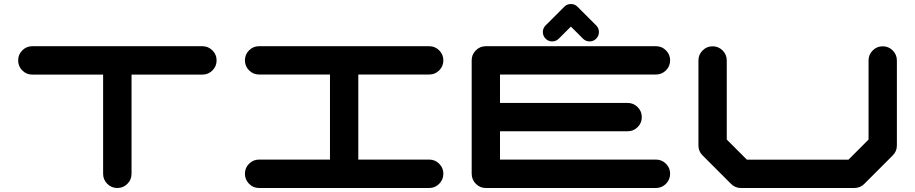

<svg xmlns="http://www.w3.org/2000/svg" viewBox="-20 -940 4575 960"><path d="M991.7 -709Q1021 -709 1042 -688.2Q1063 -667.5 1063 -638.2Q1063 -608.4 1042 -587.6Q1021 -566.9 991.7 -566.9H637.7V-70.8Q637.7 -41.5 616.9 -20.8Q596.2 0 566.9 0Q537.1 0 516.4 -20.8Q495.6 -41.5 495.6 -70.8V-566.9H141.6Q112.3 -566.9 91.6 -587.6Q70.8 -608.4 70.8 -638.2Q70.8 -667.5 91.6 -688.2Q112.3 -709 141.6 -709Z M2126 -142.1Q2155.3 -142.1 2176 -121.3Q2196.8 -100.6 2196.8 -71.3Q2196.8 -42 2176 -21Q2155.3 0 2126 0H1275.4Q1246.1 0 1225.3 -21Q1204.6 -42 1204.6 -71.3Q1204.6 -100.6 1225.3 -121.3Q1246.1 -142.1 1275.4 -142.1H1629.9V-567.4H1275.4Q1246.1 -567.4 1225.3 -588.1Q1204.6 -608.9 1204.6 -638.2Q1204.6 -667.5 1225.3 -688.2Q1246.1 -709 1275.4 -709H2126Q2155.3 -709 2176 -688.2Q2196.8 -667.5 2196.8 -638.2Q2196.8 -608.9 2176 -588.1Q2155.3 -567.4 2126 -567.4H1771.5V-142.1Z M3259.8 -142.1Q3289.1 -142.1 3309.8 -121.3Q3330.6 -100.6 3330.6 -71.3Q3330.6 -42 3309.8 -21Q3289.1 0 3259.8 0H2409.2Q2379.9 0 2359.1 -21Q2338.4 -42 2338.4 -71.3V-638.2Q2338.4 -667.5 2359.1 -688.2Q2379.9 -709 2409.2 -709H3259.8Q3289.1 -709 3309.8 -688.2Q3330.6 -667.5 3330.6 -638.2Q3330.6 -608.9 3309.8 -588.1Q3289.1 -567.4 3259.8 -567.4H2480V-425.3H3118.2Q3147.5 -425.3 3168.2 -404.5Q3189 -383.8 3189 -354.5Q3189 -325.2 3168.2 -304.4Q3147.5 -283.7 3118.2 -283.7H2480V-142.1ZM2694.3 -779.8Q2694.3 -799.3 2708 -813L2801.3 -906.2Q2814.9 -919.9 2834.5 -919.9Q2854 -919.9 2867.7 -906.2L2960.9 -813Q2974.6 -799.3 2974.6 -779.8Q2974.6 -760.3 2960.9 -746.6Q2947.3 -732.9 2928.2 -732.9Q2908.7 -732.9 2895 -746.6L2834.5 -807.1L2773.9 -746.6Q2760.3 -732.9 2740.7 -732.9Q2721.7 -732.9 2708 -746.6Q2694.3 -760.3 2694.3 -779.8Z M4464.4 -212.4Q4464.4 -183.1 4443.4 -162.6L4301.8 -21Q4281.2 0 4251.5 0H3684.6Q3655.3 0 3634.8 -21L3493.2 -162.6Q3472.2 -183.1 3472.2 -212.4V-637.7Q3472.2 -667 3492.9 -687.7Q3513.7 -708.5 3543 -708.5Q3572.3 -708.5 3593 -687.7Q3613.8 -667 3613.8 -637.7V-242.2L3714.4 -141.6H4222.2L4322.8 -242.2V-637.7Q4322.8 -667 4343.5 -687.7Q4364.3 -708.5 4393.6 -708.5Q4422.9 -708.5 4443.6 -687.7Q4464.4 -667 4464.4 -637.7Z"/></svg>

Font: Robtronika
Style: Regular
Weight: 400
Designer: GGBot
Version: 1.00